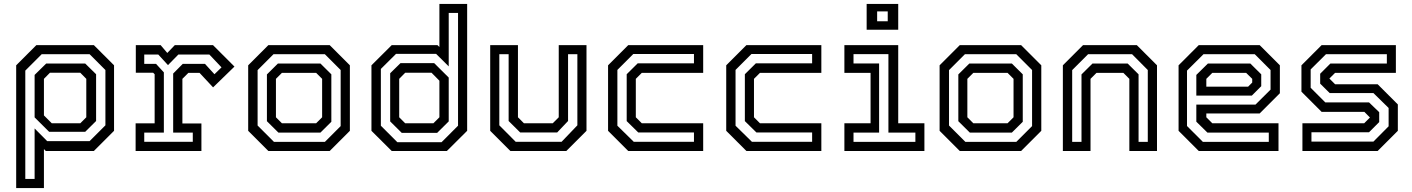

<svg xmlns="http://www.w3.org/2000/svg" viewBox="-20 -770 7202 979"><path d="M62.5 189V-437L165.5 -540H458.5L561.5 -437V-103L458.5 0H213.5L204 -10V189ZM109 142.5H156.5V-115L220.5 -50.5H437L517.5 -131V-413L437 -493.5H192.5L109 -410ZM244 -141.5H389.5L420 -172V-368L389.5 -399H234.5L204 -368V-181.5ZM230.5 -98 156.5 -171.5V-388L215.5 -446H414.5L470 -391.5V-153L414.5 -98Z M671.5 0V-141H768.5V-391.5L761 -399H672.5V-540H799L833 -500L871.5 -540H1066L1175.5 -430.5L1066.5 -324.5L997.5 -398.5H940.5L910 -368V-140.5H1007V0ZM715.5 -47H963V-94H863V-395L912 -444.5H1025L1073.5 -391.5L1109.5 -426.5L1047.5 -492H889.5L836.5 -438L787 -492H715.5V-444.5H775.5L815.5 -401V-94H715.5Z M1348.5 0 1245.5 -103V-437L1348.5 -540H1661L1764 -437V-103L1661 0ZM1377 -46.5H1636.5L1717 -127V-413L1636.5 -493.5H1374.5L1293.5 -412.5V-130ZM1399.5 -94 1341 -152V-390.5L1397 -446H1614L1669.5 -391V-149L1614 -94ZM1417.5 -141.5H1592L1622.5 -172V-368L1592 -398.5H1417.5L1387 -368V-172Z M2258.5 0H1977.5L1874 -103V-437L1977.5 -540H2210.5L2220.5 -530.5V-750H2362V-103ZM2209 -92.5H2028.5L1969.5 -151V-396.5L2022 -448H2194L2268 -374.5V-151ZM2190 -141.5 2220.5 -172V-358.5L2180.5 -399H2046L2015.5 -368V-172L2046 -141.5ZM2231.5 -45 2315.5 -129V-704H2268V-431.5L2203.5 -495.5H1999.5L1922 -418.5V-129L2006 -45Z M2582.5 0 2479.5 -103V-540H2621V-172L2651.5 -141.5H2798.5L2829 -172V-540H2970.5V-103L2867.5 0ZM2609.5 -47H2843.5L2924 -131V-493.5H2876.5V-153L2821 -94.5H2632.5L2573.5 -153V-493.5H2526V-131Z M3183.5 0 3080.5 -103V-437L3183.5 -540H3565.5V-398.5H3252.5L3222 -368V-172L3252.5 -141.5H3565.5V0ZM3211.5 -47H3518.5V-94.5H3234.5L3175.5 -152.5V-391.5L3231.5 -447H3518.5V-494.5H3209L3128 -413.5V-129Z M3786 0 3683 -103V-437L3786 -540H4168V-398.5H3855L3824.5 -368V-172L3855 -141.5H4168V0ZM3814 -47H4121V-94.5H3837L3778 -152.5V-391.5L3834 -447H4121V-494.5H3811.5L3730.5 -413.5V-129Z M4399 -618.5V-750H4560V-618.5ZM4452.5 -661.5H4506.5V-712H4452.5ZM4285.5 0V-141.5H4419V-398.5H4285.5V-540H4560V-141.5H4693.5V0ZM4332 -46.5H4647.5V-94H4510V-494H4332V-446.5H4462.5V-94H4332Z M4874 0 4771 -103V-437L4874 -540H5186.5L5289.5 -437V-103L5186.5 0ZM4902.5 -46.5H5162L5242.5 -127V-413L5162 -493.5H4900L4819 -412.5V-130ZM4925 -94 4866.5 -152V-390.5L4922.5 -446H5139.5L5195 -391V-149L5139.5 -94ZM4943 -141.5H5117.5L5148 -172V-368L5117.5 -398.5H4943L4912.5 -368V-172Z M5399.5 0V-437L5502.5 -540H5776.5L5879.5 -437V0H5738.5V-368L5708 -398.5H5571L5540.5 -368V0ZM5447 -46.5H5494.5V-390.5L5550.5 -446H5730L5785.5 -391V-46.5H5832.5V-413L5752.5 -493.5H5528L5447 -412.5Z M6403 -540 6506 -437V-294.5L6403 -191.5H6131V-172L6161.5 -141.5H6499V0H6092.5L5989.5 -103V-437L6092.5 -540ZM6355.5 -446 6411 -391V-330.5L6363 -282.5H6080V-388L6139 -446ZM6378 -493.5H6116.5L6032.5 -410V-127.5L6113.5 -46.5H6449.5V-94H6136.5L6080 -149.5V-236.5H6381.5L6458.5 -313V-413ZM6334 -398.5H6161.5L6131 -368V-328H6344L6365 -349V-368Z M6621 0V-141.5H6936L6966.5 -172V-169.5L6937 -199.5H6719L6616 -302.5V-437L6719 -540H7097.5V-398.5H6787.5L6757 -368V-371L6787.5 -340.5H7004.5L7107.5 -237.5V-103L7004.5 0ZM6667 -48H6983L7060.5 -126V-219.5L6983 -295.5H6760L6711.5 -343.5V-394L6763.5 -446H7051.5V-493.5H6741L6663 -416V-322.5L6737.5 -248H6960.5L7012.5 -198V-147.5L6960.5 -95.5H6667Z"/></svg>

Font: Tourney Medium
Style: Regular
Weight: 500
Designer: Tyler Finck
Foundry: Etcetera Type Co
Version: Version 1.015